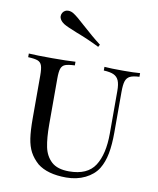

<svg xmlns="http://www.w3.org/2000/svg" viewBox="-95 -946 848 1033"><g transform="rotate(10 329.0 -429.0)"><path d="M24.9 0ZM286.1 -811Q348.1 -754.9 392.6 -721.2L385.7 -708Q327.6 -737.3 256.8 -764.2Q202.6 -785.6 184.6 -796.9Q158.2 -814.5 158.2 -836.4Q158.2 -845.7 163.6 -855Q174.8 -871.6 194.3 -871.6Q209.5 -871.6 224.6 -861.8Q244.6 -849.1 286.1 -811ZM551.3 -492.2V-271Q551.3 -202.1 542 -153.6Q532.7 -105 510.7 -68.8Q486.8 -30.8 440.9 -8.3Q395 14.2 337.4 14.2Q234.9 14.2 179.7 -29.8Q149.9 -56.6 134 -86.7Q118.2 -116.7 111.8 -158.9Q105.5 -201.2 105.5 -268.1V-502Q105.5 -539.6 99.4 -556.6Q93.3 -573.7 76.9 -580.1Q60.5 -586.4 24.4 -587.9V-607.9Q66.9 -605 152.3 -605Q232.9 -605 279.3 -607.9V-587.9Q243.2 -586.4 227.1 -580.1Q210.9 -573.7 204.8 -556.6Q198.7 -539.6 198.7 -502V-251Q198.7 -176.8 208.7 -128.4Q218.8 -80.1 251.2 -50.5Q283.7 -21 346.7 -21Q447.3 -21 487.8 -83.7Q528.3 -146.5 528.3 -259.8V-492.2Q528.3 -528.8 519.8 -548.8Q511.2 -568.8 491.9 -577.6Q472.7 -586.4 437.5 -587.9V-607.9Q473.1 -605 539.6 -605Q599.6 -605 632.3 -607.9V-587.9Q597.7 -586.4 580.8 -577.9Q564 -569.3 557.6 -549.8Q551.3 -530.3 551.3 -492.2Z"/></g></svg>

Font: TypoPRO Playfair Display SC
Style: Regular
Weight: 400
Designer: Claus Eggers Sørensen
Foundry: Claus Eggers Sørensen
Version: Version 1.004;PS 001.004;hotconv 1.0.70;makeotf.lib2.5.58329